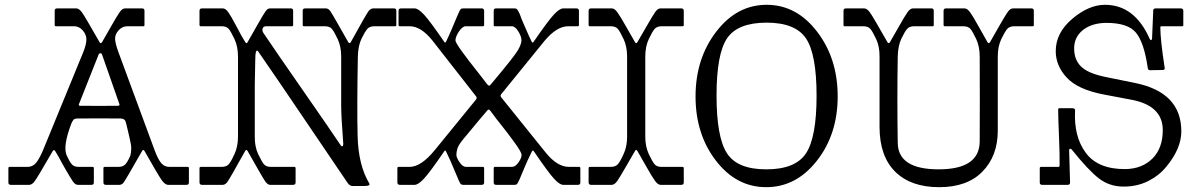

<svg xmlns="http://www.w3.org/2000/svg" viewBox="-20 -774 4995 804"><path d="M393.1 -545.9 311 -338.9Q307.1 -331.1 315.9 -331.1Q394 -330.1 474.1 -331.1Q481.9 -331.1 480 -337.9L407.2 -545.9Q406.2 -550.8 400.4 -550.8Q394.5 -550.8 393.1 -545.9ZM503.9 -738.8H575.2Q585 -738.8 585 -729V-668.9Q585 -664.1 580.1 -664.1H513.2Q492.2 -664.1 477.1 -647.5Q461.9 -630.9 461.9 -612.3Q461.9 -593.8 476.1 -555.2L628.9 -141.1Q642.6 -105 656.2 -89.8Q669.9 -74.7 690.9 -75.2H766.1Q771 -75.2 771 -69.8V-9.8Q771 0 761.2 0H684.1Q670.9 0 656.2 -21Q641.6 -42 585 -142.1Q580.1 -149.9 575.2 -142.1Q504.4 -17.6 497.1 -8.8Q489.7 0 480 0H422.9Q413.1 0 413.1 -9.8V-69.8Q413.1 -74.7 418 -75.2H475.1Q495.1 -75.2 504.9 -85.9Q514.6 -96.7 525.9 -122.1Q531.7 -147.9 528.3 -168.5Q524.4 -189.5 515.6 -226.6Q506.8 -263.7 505.4 -266.6Q500.5 -277.3 484.9 -277.8Q394 -278.8 306.2 -277.8Q293 -277.8 288.6 -273.4Q284.2 -269 278.8 -256.8Q241.7 -159.7 259.8 -122.1Q271 -97.2 280.8 -85.9Q290.5 -74.7 311 -75.2H368.2Q373 -75.2 373 -69.8V-9.8Q373 0 362.8 0H306.2Q294.9 0 285.2 -14.2Q275.4 -28.3 254.4 -64.9Q233.4 -101.6 226.1 -116.2Q217.8 -130.4 211.9 -140.1Q206.1 -149.9 201.2 -142.1Q130.9 -19.5 121.1 -9.8Q111.3 0 102.1 0H24.9Q15.1 0 15.1 -9.8V-69.8Q15.1 -74.7 20 -75.2H95.2Q116.2 -75.2 129.9 -90.8Q143.6 -106.4 160.2 -145L330.1 -559.1Q341.8 -589.8 341.8 -609.4Q341.8 -628.9 326.7 -646.5Q311 -664.1 291 -664.1H213.9Q209 -664.1 209 -668.9V-729Q209 -738.8 219.2 -738.8H299.8Q311 -738.8 323.2 -722.2Q335.4 -705.6 397 -597.2Q401.9 -589.4 407.2 -597.2Q418.5 -616.2 444.3 -662.1Q470.2 -708 481.4 -723.6Q492.7 -739.3 503.9 -738.8Z M1542.5 -738.8H1629.9Q1639.6 -738.8 1639.6 -729V-668.9Q1639.6 -664.1 1634.8 -664.1H1547.9Q1527.8 -664.1 1518.1 -652.8Q1508.3 -641.6 1493.7 -611.8Q1479.5 -582 1478.5 -537.1Q1474.6 -326.2 1477.5 -204.6Q1480.5 -83 1525.9 -6.8Q1529.8 0 1523.9 2.4Q1518.1 4.9 1502.4 4.9H1456.5Q1444.3 4.9 1435.1 -8.8Q1425.8 -22.5 1282.2 -234.4Q1138.7 -446.8 1061.5 -558.1Q1048.8 -575.2 1048.8 -519L1046.9 -417V-202.1Q1046.4 -160.2 1061 -128.9Q1075.7 -97.7 1085.4 -85.9Q1095.2 -74.7 1115.7 -75.2H1212.4Q1217.3 -75.2 1217.8 -69.8V-9.8Q1217.8 0 1207.5 0H1110.8Q1101.1 0 1090.8 -14.2Q1080.6 -28.3 1016.6 -142.1Q1011.7 -149.9 1006.8 -142.1Q939.9 -21.5 931.2 -10.7Q922.4 0 912.6 0H825.7Q815.9 0 815.4 -9.8V-69.8Q815.4 -74.7 820.8 -75.2H907.7Q927.7 -75.2 937.5 -85.9Q947.3 -96.7 961.9 -128.9Q976.6 -160.2 976.6 -202.1V-537.1Q976.6 -579.1 961.9 -610.4Q947.3 -641.6 937.5 -653.3Q927.7 -664.1 907.7 -664.1H820.8Q815.9 -664.1 815.4 -668.9V-729Q815.4 -738.8 825.7 -738.8H912.6Q924.3 -739.3 936 -722.7Q947.8 -706.1 967.3 -668.9Q986.8 -631.8 989.7 -627Q992.7 -622.1 997.6 -613.3Q1002.4 -604.5 1007.3 -597.2Q1012.2 -589.4 1016.6 -597.2Q1033.7 -627 1058.6 -670.9Q1083.5 -714.8 1092.3 -727.1Q1101.1 -739.3 1110.8 -738.8H1197.8Q1207.5 -738.8 1207.5 -729V-668.9Q1207.5 -664.1 1202.6 -664.1H1094.7Q1082.5 -664.1 1079.6 -654.3Q1076.7 -644.5 1084.5 -633.8Q1137.7 -554.7 1244.1 -401.9Q1350.6 -249 1405.8 -167Q1409.7 -160.2 1413.6 -161.6Q1417.5 -163.1 1417.5 -170.9Q1408.7 -288.1 1408.7 -330.1V-537.1Q1408.7 -579.1 1394 -610.4Q1379.4 -641.6 1369.6 -653.3Q1359.9 -664.1 1339.8 -664.1H1252.4Q1247.6 -664.1 1247.6 -668.9V-729Q1247.6 -738.8 1257.8 -738.8H1344.7Q1354.5 -738.8 1362.8 -728Q1370.6 -716.8 1396 -671.9Q1421.4 -627 1438.5 -597.2Q1443.4 -589.4 1448.7 -597.2Q1515.6 -718.3 1524.4 -729Q1533.7 -738.8 1542.5 -738.8Z M2338.4 -738.8H2394Q2403.8 -738.8 2404.3 -729V-668.9Q2404.3 -664.1 2398.9 -664.1H2359.4Q2311.5 -664.1 2260.3 -603L2079.1 -379.9Q2073.2 -373 2079.1 -366.2L2264.2 -136.2Q2313 -75.2 2362.3 -75.2H2405.3Q2410.2 -75.2 2410.2 -69.8V-9.8Q2410.2 0 2400.4 0H2338.4Q2323.2 0 2299.3 -26.4Q2275.4 -52.7 2216.3 -139.2Q2211.4 -147.9 2207 -139.2Q2186 -96.2 2175.8 -71.3Q2165.5 -45.9 2156.2 -24.4Q2147 -2.9 2142.6 -1.5Q2138.2 0 2134.3 0H2057.1Q2047.4 0 2047.4 -9.8V-69.8Q2047.4 -74.7 2052.2 -75.2H2124Q2138.2 -75.2 2151.4 -94.2Q2164.6 -113.3 2164.1 -126Q2164.1 -145 2058.1 -276.9Q2041 -299.8 2033.7 -309.6Q2026.4 -319.3 2021 -312Q2005.4 -293.9 1984.9 -269.5Q1964.4 -245.1 1954.6 -232.9Q1944.8 -220.7 1922.4 -194.3Q1900.4 -168 1895.5 -152.3Q1891.1 -137.2 1891.1 -126Q1891.1 -114.3 1904.3 -94.7Q1917.5 -75.2 1931.2 -75.2H2002Q2006.8 -75.2 2007.3 -69.8V-9.8Q2007.3 0 1997.1 0H1919.9Q1911.6 0 1907.7 -5.4Q1904.3 -10.7 1901.9 -16.6L1883.8 -59.1Q1866.2 -102.5 1848.1 -139.2Q1844.2 -147.9 1839.4 -139.2Q1780.3 -52.7 1755.9 -26.4Q1731.4 0 1716.3 0H1654.3Q1644.5 0 1644 -9.8V-69.8Q1644 -74.7 1648.9 -75.2H1695.3Q1743.2 -75.2 1800.3 -145L1973.1 -356.9Q1979 -363.8 1973.1 -371.1L1791 -604Q1743.2 -664.1 1695.3 -664.1H1654.3Q1649.4 -664.1 1648.9 -668.9V-729Q1648.9 -738.8 1659.2 -738.8H1716.3Q1731.4 -738.8 1755.9 -712.4Q1780.3 -686 1839.4 -600.1Q1844.2 -591.3 1848.1 -600.1Q1859.4 -623 1868.7 -645L1894 -705.1Q1906.2 -735.4 1911.1 -737.3Q1916 -738.8 1919.9 -738.8H1997.1Q2006.8 -738.8 2007.3 -729V-668.9Q2007.3 -664.1 2002 -664.1H1930.2Q1916.5 -664.1 1901.9 -642.1Q1887.2 -620.1 1887.2 -604.5Q1887.2 -588.9 1990.2 -460Q2011.2 -432.6 2019.5 -421.9Q2027.8 -411.1 2033.2 -418Q2134.3 -538.1 2148.9 -564Q2163.6 -589.8 2163.6 -605.5Q2163.6 -621.1 2150.4 -642.6Q2137.2 -664.1 2123 -664.1H2052.2Q2047.4 -664.1 2047.4 -668.9V-729Q2047.4 -738.8 2057.1 -738.8H2134.3Q2142.6 -738.8 2146.5 -733.4Q2149.9 -728 2152.8 -722.7Q2155.8 -717.3 2160.2 -705.1Q2164.6 -692.4 2170.4 -679.7Q2176.3 -667 2185.5 -645Q2194.8 -623 2206.1 -600.1Q2210 -591.3 2215.3 -600.1Q2274.4 -686 2298.8 -712.4Q2323.2 -738.8 2338.4 -738.8Z M2746.1 -738.8H2833Q2842.8 -738.8 2843.3 -729V-668.9Q2843.3 -664.1 2837.9 -664.1H2751Q2731 -664.1 2721.2 -652.8Q2711.4 -641.6 2696.8 -610.4Q2682.1 -579.1 2682.1 -537.1V-202.1Q2682.1 -160.2 2696.8 -128.9Q2711.4 -97.7 2721.2 -85.9Q2731 -74.7 2751 -75.2H2837.9Q2842.8 -75.2 2843.3 -69.8V-9.8Q2843.3 0 2833 0H2746.1Q2735.4 0 2723.6 -15.6Q2711.9 -31.2 2686 -77.1Q2660.2 -123 2648.9 -142.1Q2644 -149.9 2639.2 -142.1Q2627.9 -123 2601.6 -77.1Q2575.2 -31.2 2564.5 -15.6Q2552.7 0 2542 0H2455.1Q2445.3 0 2444.8 -9.8V-69.8Q2444.8 -74.7 2450.2 -75.2H2537.1Q2557.1 -75.2 2566.9 -85.9Q2576.7 -96.7 2591.3 -128.9Q2606 -160.2 2606 -202.1V-537.1Q2606 -579.1 2591.3 -610.4Q2576.7 -641.6 2566.9 -653.3Q2557.1 -664.1 2537.1 -664.1H2450.2Q2445.3 -664.1 2444.8 -668.9V-729Q2444.8 -738.8 2455.1 -738.8H2542Q2552.7 -739.3 2564.5 -723.6Q2576.2 -708 2602.1 -662.1Q2627.9 -616.2 2639.2 -597.2Q2644 -589.4 2648.9 -597.2Q2660.2 -616.2 2686.5 -662.1Q2712.9 -708 2723.6 -723.6Q2734.9 -739.3 2746.1 -738.8Z M3189.5 -679.2Q3068.4 -678.7 3024.4 -613.3Q2980.5 -547.9 2980.5 -373.5Q2980.5 -199.2 3024.4 -131.8Q3068.4 -64.5 3189.5 -64.9Q3310.5 -64.9 3355 -131.8Q3399.4 -198.7 3399.4 -373Q3399.4 -547.4 3355 -613.3Q3310.5 -679.2 3189.5 -679.2ZM3401.4 -641.6Q3487.8 -529.3 3487.8 -370.6Q3487.8 -211.9 3400.9 -101.1Q3314 9.8 3188.5 9.8Q3063.5 9.8 2978 -101.1Q2892.6 -211.9 2892.6 -370.1Q2892.6 -528.3 2979 -641.1Q3065.4 -753.9 3190.4 -753.9Q3315.4 -753.9 3401.4 -641.6Z M4222.2 -738.8H4299.3Q4309.1 -738.8 4309.1 -729V-668.9Q4309.1 -664.1 4304.2 -664.1H4227.5Q4207.5 -664.1 4197.8 -652.8Q4188 -641.6 4172.9 -610.4Q4158.2 -579.1 4158.2 -537.1V-227.1Q4158.2 -121.1 4094.2 -55.7Q4030.8 9.8 3912.6 9.8Q3794.4 9.8 3729 -54.7Q3663.6 -119.1 3663.1 -241.2V-537.1Q3663.6 -579.1 3648.9 -610.4Q3634.3 -641.6 3624.5 -653.3Q3614.7 -664.1 3594.2 -664.1H3517.1Q3512.2 -664.1 3512.2 -668.9V-729Q3512.2 -738.8 3522.5 -738.8H3599.1Q3610.4 -738.8 3622.6 -722.2Q3634.8 -705.6 3696.3 -597.2Q3701.2 -589.4 3706.5 -597.2Q3717.8 -616.2 3743.7 -662.1Q3769.5 -708 3780.8 -723.6Q3792.5 -739.3 3803.2 -738.8H3880.4Q3890.1 -738.8 3890.1 -729V-668.9Q3890.1 -664.1 3885.3 -664.1H3808.1Q3788.1 -664.1 3778.3 -652.8Q3768.6 -641.6 3754.4 -611.8Q3740.2 -582 3739.3 -537.1Q3736.3 -356.9 3739.3 -176.8Q3739.7 -64.9 3910.6 -64.9Q4081.5 -64.9 4082.5 -181.2Q4083.5 -359.4 4082.5 -537.1Q4082.5 -579.1 4067.9 -610.4Q4053.2 -641.6 4043.5 -653.3Q4033.7 -664.1 4013.2 -664.1H3936.5Q3931.6 -664.1 3931.2 -668.9V-729Q3931.2 -738.8 3941.4 -738.8H4018.6Q4029.8 -739.3 4041.5 -723.6Q4053.2 -708 4078.6 -662.1Q4104.5 -616.2 4115.2 -597.2Q4120.1 -589.4 4125.5 -597.2Q4136.7 -616.2 4162.6 -662.1Q4188.5 -708 4199.7 -723.6Q4210.9 -739.3 4222.2 -738.8Z M4606.9 -753.9Q4731.9 -753.9 4794.9 -609.9Q4797.9 -604.5 4800.8 -606.4Q4803.7 -608.9 4804.2 -610.8L4809.1 -729Q4809.1 -738.8 4818.8 -738.8H4924.8Q4934.6 -738.8 4935.1 -729V-668.9Q4935.1 -664.1 4930.2 -664.1H4843.8Q4838.9 -664.1 4838.9 -659.2Q4838.9 -608.4 4856.9 -491.2Q4858.9 -481.4 4850.1 -481L4795.9 -480Q4787.1 -480 4786.1 -490.2Q4771 -595.2 4737.3 -636.7Q4703.6 -678.2 4612.8 -678.2Q4552.2 -677.7 4515.1 -648.4Q4478 -619.1 4478 -571.3Q4478 -523.4 4507.3 -495.1Q4536.6 -466.3 4611.8 -451.2L4731.9 -426.8Q4926.8 -387.7 4926.8 -224.1Q4926.8 -151.4 4863.3 -75.2Q4834 -39.1 4787.6 -15.6Q4741.2 7.8 4683.1 7.3Q4625 6.8 4581.1 -27.3Q4537.1 -61.5 4467.8 -147.9Q4464.8 -151.9 4460.9 -150.9Q4457 -149.9 4457 -145L4460.9 -9.8Q4460.9 0 4451.2 0H4343.8Q4334 0 4334 -9.8V-69.8Q4334 -74.7 4338.9 -75.2H4412.1Q4417 -75.2 4417 -80.1Q4418 -121.1 4414.6 -200.7Q4411.1 -280.3 4411.1 -315.9Q4411.1 -320.8 4416 -320.8H4471.2Q4482.4 -320.8 4481.9 -310.1Q4476.1 -202.1 4526.9 -133.8Q4577.6 -65.4 4691.9 -65.9Q4762.7 -66.9 4806.2 -110.4Q4849.1 -153.8 4849.1 -229Q4849.1 -331.1 4719.7 -356L4604 -377.9Q4494.6 -398.4 4447.8 -448.2Q4400.9 -498 4400.9 -560.1Q4400.9 -636.7 4470.2 -695.3Q4539.6 -753.9 4606.9 -753.9Z"/></svg>

Font: BrevierViennese-Regular
Style: Regular
Weight: 400
Designer: Johannes Lang & Ellmer Stefan
Foundry: Johannes Lang & Ellmer Stefan
Version: Version 1.001;PS 001.001;hotconv 1.0.70;makeotf.lib2.5.58329